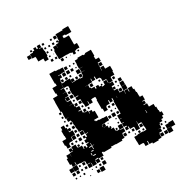

<svg xmlns="http://www.w3.org/2000/svg" viewBox="-212 -1079 1192 1256"><g transform="rotate(-30 384.0 -451.0)"><path d="M73 -109H49V-129H39V-173H48V-194H74V-173H75V-197H98V-201H81V-221H101V-204H105V-227H137V-204H144V-200H170V-174H174H198V-194H217V-200H200V-222H217V-233H203V-249H219V-235H229V-253H247V-256H226V-282H223V-259H199V-283H222V-287H197V-314H194V-342H192V-369H189V-379H169V-403H185V-404H164V-438H166V-459H159V-489V-533H160V-562H195V-580H190V-622H223V-639H219V-683V-713H263V-708H288V-706H316V-676H288V-674H263V-671H281V-651H263V-639H279V-623H263V-639H259V-617H282V-620H320V-588H343V-589H379V-585H400V-591H381V-611H401V-592H405V-617H430V-618H408V-644H430V-645H405V-677H430H407V-705H430V-712H472V-708H488V-714H534V-668H529V-650H530V-644H554V-618H530V-612H528V-584H527V-560H529V-583H553V-560H590V-522H586V-496H558V-494H556V-466H530V-463H553V-439H532V-407H557V-377H586V-406H616V-376H587V-351H589V-373H613V-352H617V-375H645V-352H652V-326H656V-297H657V-287H677V-255H657V-251H671V-231H652V-227H677V-202H712V-178H718V-151H721V-134H734V-108H721V-91H706V-76H684V-68H679V-43H657V-42H672V-20H650V-12H672V10H650V-12H647V15H623V21H579V12H558V-12H553V11H529V-13H552H523V-15H495V-44H494V-78H521V-81H561V-79H587V-104H584V-133H583V-159V-139H559V-159H557V-135H555V-107H527V-135H525V-137H497V-157H491V-141H471V-161H487V-168H468V-194H484V-197H467V-225H484V-227H467V-255H494V-288V-314V-348H497V-370H491V-351H471V-370H465V-347H440V-342H434V-318H408V-342H402V-380V-410H405V-432H402V-433H380V-432H373V-409H349V-432H345V-407H317V-433H313V-469H289V-493H312V-497H287V-523H283V-559H287V-582H282V-585H255V-557H231V-556H256V-526H231V-523H253V-499H230V-494H254V-468H231V-467H257V-443H262V-460H280V-442H263V-434H284V-408H263V-403H283V-383H292V-400H310V-382H293V-378H318V-356H321V-371H341V-356H356V-306H323V-298H328V-292H352V-289H379V-287H407V-255H379V-253H352V-251H371V-231H355V-230H380V-211H385V-217H397V-205H391V-199H409V-175H415V-169H437V-195H465V-167H439V-133H437V-105H416V-96H366V-98H338V-99H331V-91H271V-97H260V-72H223V-49H199V-71H195V-47H167V-71H164V-48H138V-74H161V-77H137V-101H131V-104H104V-107H77V-129H73ZM341 -681H321V-701H341ZM366 -686H356V-696H366ZM396 -686H386V-696H396ZM312 -650H290V-672H312ZM342 -650H320V-672H342ZM370 -652H352V-670H370ZM395 -657H387V-665H395ZM404 -618H378V-644H404ZM309 -623H293V-639H309ZM337 -625H325V-637H337ZM254 -588H232V-585H255V-613H254ZM552 -590H530V-612H552ZM341 -591H321V-611H341ZM369 -593H353V-609H369ZM227 -561V-580V-561ZM276 -566H266V-576H276ZM472 -554H492H472ZM408 -524H382V-523H403V-500H410V-493H433V-477H441V-491H461V-477H476V-486H486V-476H477V-468H492V-470H499V-493H523V-470H526V-494H524V-522V-498H498V-522H492V-528H468V-550H462V-530H440V-550H436V-526H408ZM279 -533H263V-549H279ZM282 -500H260V-522H282ZM229 -500V-521H226V-500ZM431 -501H411V-521H431ZM487 -505H475V-517H487ZM579 -473H563V-489H579ZM277 -475H265V-487H277ZM612 -440H590V-462H612ZM310 -442H292V-460H310ZM158 -444H144V-458H158ZM577 -445H565V-457H577ZM615 -407H587V-435H615ZM549 -413H533V-429H549ZM307 -415H295V-427H307ZM157 -415H145V-427H157ZM575 -417H567V-425H575ZM581 -381H561V-401H581ZM337 -385H325V-397H337ZM156 -386H146V-396H156ZM103 -229H79V-253H73V-289H103V-311H101V-351H109V-373H133V-351H141V-317H167V-285H139V-283H163V-259H139V-283H135V-257H109V-253H103ZM526 -354V-370H525V-354ZM158 -354H144V-368H158ZM188 -354H174V-368H188ZM160 -322H142V-340H160ZM190 -322H172V-340H190ZM489 -323H473V-339H489ZM458 -324H444V-338H458ZM189 -293H173V-309H189ZM457 -295H445V-307H457ZM485 -297H477V-305H485ZM463 -259H439V-283H463ZM190 -262H172V-280H190ZM430 -262H412V-280H430ZM489 -263H473V-279H489ZM191 -231H171V-251H191ZM351 -235V-250H349V-235ZM128 -234H114V-248H128ZM157 -235H145V-247H157ZM455 -237H447V-245H455ZM394 -238H388V-244H394ZM158 -204H144V-218H158ZM187 -205H175V-217H187ZM456 -206H446V-216H456ZM647 -172V-193H644V-172ZM188 -174H174V-188H188ZM224 -168H204V-163H223V-142H227V-165H242V-167H227V-187H224ZM427 -175H415V-187H427ZM618 -172V-186V-172ZM463 -139H439V-163H463ZM204 -133H220V-139H204ZM461 -111H441V-131H461ZM581 -111H561V-131H581ZM519 -113H503V-129H519ZM194 -111H199V-128H194ZM487 -115H475V-127H487ZM201 -103H220V-109H201ZM77 -75H45V-107H77ZM44 -78H18V-104H44ZM130 -82H112V-100H130ZM548 -84H534V-98H548ZM577 -85H565V-97H577ZM97 -85H85V-97H97ZM515 -87H507V-95H515ZM201 -73H222V-79H201ZM41 -51H21V-71H41ZM71 -51H51V-71H71ZM249 -53H233V-69H249ZM129 -53H113V-69H129ZM97 -55H85V-67H97ZM697 -55H685V-67H697ZM726 -56H716V-66H726ZM737 15H705V-17H734V-48H768V-14H737ZM734 -18H708V-44H734ZM253 -19H229V-43H253ZM218 -24H204V-38H218ZM97 -25H85V-37H97ZM697 -25H685V-37H697ZM36 -26H26V-36H36ZM186 -26H176V-36H186ZM65 -27H57V-35H65ZM154 -28H148V-34H154ZM226 14H196V-16H226ZM702 10H680V-12H702ZM191 9H171V-11H191ZM124 2H118V-4H124ZM357 -764H323V-793H322V-829H348H328V-853H352V-833H353V-858H373V-865H364V-877H376V-868H382V-889H384V-917H416H438V-923H482V-879H438V-885H418V-868H427V-867H456V-837V-798H477V-764H451V-760H439V-742H421V-760H409V-764H383V-765H357ZM264 -797H236V-819H198V-848H197V-855H174V-887H197V-894H211V-910H229V-894H239V-912H261V-890H243V-887H266V-860H269V-822H264ZM380 -891H360V-911H380ZM287 -894H273V-908H287ZM196 -895H184V-907H196ZM346 -895H334V-907H346ZM172 -859H148V-883H172ZM347 -864H333V-878H347ZM286 -865H274V-877H286ZM316 -865H304V-877H316ZM286 -835H274V-847H286ZM315 -836H305V-846H315ZM285 -806H275V-816H285ZM312 -809H308V-813H312ZM288 -773H272V-789H288ZM317 -774H303V-788H317ZM349 -742H331V-760H349ZM465 -746H455V-756H465ZM374 -747H366V-755H374ZM402 -749H398V-753H402Z"/></g></svg>

Font: Rubik Storm
Style: Regular
Weight: 400
Designer: Hubert and Fischer, NaN
Foundry: Hubert and Fischer, NaN
Version: Version 2.201